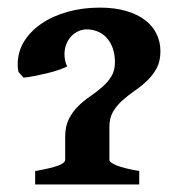

<svg xmlns="http://www.w3.org/2000/svg" viewBox="-20 -489 477 509"><path d="M73.2 0V-35.6Q115.7 -43 134.3 -50Q152.8 -57.1 152.8 -65.4V-126.5Q152.8 -154.3 162.6 -173.6Q172.4 -192.9 187 -207.3Q201.7 -221.7 218.8 -233.4Q235.8 -245.1 250.5 -257.8Q265.1 -270.5 274.9 -285.9Q284.7 -301.3 284.7 -323.7Q284.7 -346.2 278.3 -362.8Q272 -379.4 261.5 -390.1Q251 -400.9 237.5 -406Q224.1 -411.1 209.5 -411.1Q198.7 -411.1 188.2 -406.5Q177.7 -401.9 169.4 -393.3Q161.1 -384.8 156 -372.3Q150.9 -359.9 150.9 -344.7Q150.9 -337.9 152.6 -328.9Q154.3 -319.8 158.2 -313Q148.9 -308.1 134.3 -303.2Q119.6 -298.3 103.3 -294.4Q86.9 -290.5 70.8 -287.4Q54.7 -284.2 42.5 -283.2L29.3 -297.9Q27.8 -303.2 27.3 -308.6Q26.9 -314 26.9 -317.9Q26.9 -351.6 43.9 -379.2Q61 -406.7 90.6 -426.8Q120.1 -446.8 159.7 -457.8Q199.2 -468.8 244.1 -468.8Q284.2 -468.8 314.2 -460Q344.2 -451.2 364.5 -435.8Q384.8 -420.4 395 -399.2Q405.3 -377.9 405.3 -353Q405.3 -326.7 395.3 -308.1Q385.3 -289.6 370.1 -275.1Q355 -260.7 337.6 -248.8Q320.3 -236.8 305.2 -223.4Q290 -210 280 -193.4Q270 -176.8 270 -152.8V-65.4Q270 -58.1 289.6 -50.3Q309.1 -42.5 349.1 -35.6V0Z"/></svg>

Font: Gentium Basic
Style: Bold
Weight: 700
Designer: J. Victor Gaultney and Annie Olsen
Foundry: SIL International
Version: Version 1.100